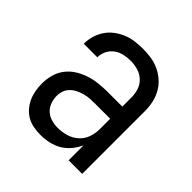

<svg xmlns="http://www.w3.org/2000/svg" viewBox="-148 -646 771 771"><g transform="rotate(45 237.5 -260.0)"><path d="M190 8Q170 8 150.5 4.5Q131 1 114 -8.5Q97 -18 84 -33Q71 -48 63 -65.5Q55 -83 51.5 -102.5Q48 -122 48 -142Q48 -167 54.5 -191.5Q61 -216 76 -236Q91 -256 112 -269.5Q133 -283 157 -291Q181 -299 206 -302Q231 -305 256 -305H342V-357Q342 -378 335.5 -398Q329 -418 313.5 -432.5Q298 -447 277.5 -453Q257 -459 236 -459Q217 -459 198.5 -455Q180 -451 164.5 -440Q149 -429 140 -411.5Q131 -394 131 -375V-374H54V-375Q54 -397 60.5 -419Q67 -441 79.5 -459.5Q92 -478 110 -491.5Q128 -505 148.5 -513.5Q169 -522 191.5 -525Q214 -528 236 -528Q260 -528 283.5 -524.5Q307 -521 328.5 -511Q350 -501 368 -485Q386 -469 397.5 -448Q409 -427 414 -404Q419 -381 419 -357V0H342V-85Q332 -63 316.5 -44.5Q301 -26 280.5 -14Q260 -2 236.5 3Q213 8 190 8ZM219 -61Q243 -61 266.5 -68Q290 -75 308 -91Q326 -107 334 -130Q342 -153 342 -177V-236H256Q241 -236 226 -235Q211 -234 197 -230Q183 -226 169.5 -219.5Q156 -213 145.5 -202.5Q135 -192 130 -178Q125 -164 125 -149Q125 -131 131.5 -113Q138 -95 151.5 -83Q165 -71 183 -66Q201 -61 219 -61Z"/></g></svg>

Font: Iosevka QP
Style: Regular
Weight: 400
Designer: Belleve Invis
Foundry: Belleve Invis
Version: Version 20.0.0; ttfautohint (v1.8.4)